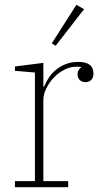

<svg xmlns="http://www.w3.org/2000/svg" viewBox="-20 -777 425 797"><path d="M42 -25H125V-476L42 -483V-501L160 -516V-417H163Q170 -435 182 -453.5Q194 -472 212 -487Q230 -502 253 -511Q276 -520 305 -520Q368 -520 368 -472Q368 -455 359 -445.5Q350 -436 335 -436Q320 -436 311 -445Q302 -454 302 -468Q302 -479 307 -487Q312 -495 317 -497V-499Q309 -500 305.5 -500Q302 -500 295 -500Q272 -500 248 -488Q224 -476 204.5 -456Q185 -436 172.5 -411Q160 -386 160 -361V-25H263V0H42ZM195 -597 297 -757 329 -739 211 -587Z"/></svg>

Font: IBM Plex Serif ExtLt
Style: Regular
Weight: 200
Designer: Mike Abbink, Paul van der Laan, Pieter van Rosmalen
Foundry: Bold Monday
Version: Version 3.001